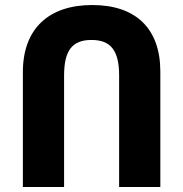

<svg xmlns="http://www.w3.org/2000/svg" viewBox="-20 -744 730 764"><path d="M71 0H235V-443C235 -544 268 -585 344 -585C420 -585 454 -544 454 -444V0H618V-459C618 -630 521 -724 347 -724C173 -724 71 -629 71 -457Z"/></svg>

Font: Noto Sans Georgian SemiCondensed Extra
Style: Regular
Weight: 800
Width: 4
Designer: Monotype Design Team
Foundry: Monotype Imaging Inc.
Version: Version 1.901